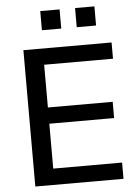

<svg xmlns="http://www.w3.org/2000/svg" viewBox="-60 -944 708 989"><g transform="rotate(-5 294.5 -449.0)"><path d="M82 0V-705H538V-621H182V-400H517V-316H182V-84H538V0ZM366 -799V-898H466V-799ZM186 -799V-898H286V-799Z"/></g></svg>

Font: Nunito Sans SemiBold
Style: Regular
Weight: 600
Designer: Vernon Adams
Foundry: Vernon Adams
Version: Version 3.101; ttfautohint (v1.8.4.7-5d5b);gftools[0.9.27]